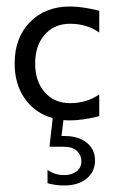

<svg xmlns="http://www.w3.org/2000/svg" viewBox="-20 -365 355 590"><path d="M285 -8Q233 5 195 5Q185 5 175 4L169 53H179Q221 53 246.5 73.5Q272 94 272 128Q272 163 246 184Q220 205 177 205Q151 205 126 198V157Q148 173 177 173Q201 173 215.5 161.5Q230 150 230 131Q230 111 216 98.5Q202 86 178 86H132L142 -2Q88 -17 56.5 -61.5Q25 -106 25 -170Q25 -249 72 -297Q119 -345 195 -345Q233 -345 285 -332V-265Q247 -292 195 -292Q147 -292 117.5 -258.5Q88 -225 88 -170Q88 -115 117.5 -81.5Q147 -48 195 -48Q247 -48 285 -75Z"/></svg>

Font: Glametrix
Style: Regular
Weight: 500
Designer: gluk
Foundry: gluk
Version: Version 0.40